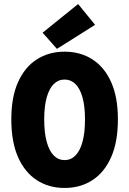

<svg xmlns="http://www.w3.org/2000/svg" viewBox="-20 -919 640 951"><path d="M300 12Q222 12 162.5 -26.5Q103 -65 69.5 -140.5Q36 -216 36 -328Q36 -438 69.5 -512.5Q103 -587 162.5 -625Q222 -663 300 -663Q378 -663 437.5 -625Q497 -587 530.5 -512.5Q564 -438 564 -328Q564 -216 530.5 -140.5Q497 -65 437.5 -26.5Q378 12 300 12ZM300 -126Q331 -126 353.5 -148.5Q376 -171 388.5 -216Q401 -261 401 -328Q401 -393 388.5 -437Q376 -481 353.5 -503Q331 -525 300 -525Q269 -525 246.5 -503Q224 -481 211.5 -437Q199 -393 199 -328Q199 -261 211.5 -216Q224 -171 246.5 -148.5Q269 -126 300 -126ZM262 -677 191 -757 367 -899 451 -796Z"/></svg>

Font: Source Code Pro ExtraBold
Style: Regular
Weight: 800
Monospace: yes
Designer: Paul D. Hunt, Teo Tuominen
Foundry: Adobe Systems Incorporated
Version: Version 1.018;hotconv 1.0.116;makeotfexe 2.5.65601